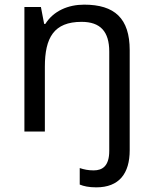

<svg xmlns="http://www.w3.org/2000/svg" viewBox="-20 -566 658 826"><path d="M394 240C493 240 538 180 538 80V-350C538 -487 473 -546 342 -546C273 -546 210 -519 175 -463H170L156 -536H85V0H173V-279C173 -404 212 -472 331 -472C412 -472 450 -430 450 -344V83C450 148 421 167 383 167C359 167 341 163 323 157V228C340 235 362 240 394 240Z"/></svg>

Font: Noto Sans Cuneiform
Style: Regular
Weight: 400
Designer: Monotype Design Team
Foundry: Monotype Imaging Inc.
Version: Version 2.001